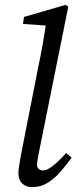

<svg xmlns="http://www.w3.org/2000/svg" viewBox="-20 -760 319 793"><path d="M112 13Q89 13 72.5 -1.5Q56 -16 56 -45Q56 -56 58.5 -71Q61 -86 65 -112L137 -478Q148 -530 157 -581Q166 -632 173 -684L192 -653L75 -661L79 -690L251 -740L262 -732L142 -137Q138 -117 135.5 -102Q133 -87 133 -79Q133 -68 140.5 -62Q148 -56 158 -56Q174 -56 198.5 -75Q223 -94 253 -128L276 -109Q255 -80 230.5 -51.5Q206 -23 177 -5Q148 13 112 13Z"/></svg>

Font: Source Serif 4
Style: Italic
Weight: 400
Italic angle: -12°
Designer: Frank Grießhammer
Foundry: Adobe Systems Incorporated
Version: Version 4.004;hotconv 1.0.116;makeotfexe 2.5.65601